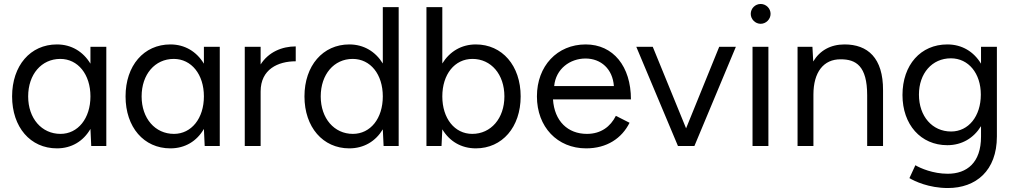

<svg xmlns="http://www.w3.org/2000/svg" viewBox="-20 -736 5116 968"><path d="M267 12C341 12 400 -24 436 -86L440 0H516V-500H436V-415C399 -476 340 -512 267 -512C133 -512 41 -405 41 -250C41 -95 133 12 267 12ZM285 -61C190 -61 122 -139 122 -250C122 -361 189 -439 284 -439C373 -439 436 -361 436 -250C436 -139 373 -61 285 -61Z M839 12C913 12 972 -24 1008 -86L1012 0H1088V-500H1008V-415C971 -476 912 -512 839 -512C705 -512 613 -405 613 -250C613 -95 705 12 839 12ZM857 -61C762 -61 694 -139 694 -250C694 -361 761 -439 856 -439C945 -439 1008 -361 1008 -250C1008 -139 945 -61 857 -61Z M1214 0H1294V-275C1294 -387 1382 -427 1471 -427V-502C1402 -502 1334 -474 1294 -411V-500H1214Z M1914 0H1990V-700H1910V-416C1873 -476 1814 -512 1741 -512C1608 -512 1515 -405 1515 -250C1515 -95 1608 12 1741 12C1815 12 1874 -24 1910 -84ZM1759 -61C1665 -61 1597 -139 1597 -250C1597 -361 1664 -439 1758 -439C1848 -439 1910 -361 1910 -250C1910 -139 1848 -61 1759 -61Z M2130 0H2206L2210 -84C2246 -24 2305 12 2379 12C2512 12 2605 -95 2605 -250C2605 -405 2512 -512 2379 -512C2306 -512 2247 -476 2210 -416V-700H2130ZM2361 -61C2272 -61 2210 -139 2210 -250C2210 -361 2272 -439 2362 -439C2456 -439 2523 -361 2523 -250C2523 -139 2455 -61 2361 -61Z M2935 12C3040 12 3115 -39 3154 -117L3085 -152C3058 -98 3010 -61 2939 -61C2843 -61 2775 -125 2768 -235H3161C3161 -401 3072 -512 2933 -512C2789 -512 2687 -403 2687 -250C2687 -96 2790 12 2935 12ZM2774 -302C2782 -389 2854 -441 2932 -441C3010 -441 3069 -388 3075 -302Z M3398 0H3481L3690 -500H3606L3439 -89L3271 -500H3188Z M3774 0H3854V-500H3774ZM3815 -616C3842 -616 3865 -639 3865 -666C3865 -694 3842 -716 3815 -716C3788 -716 3765 -694 3765 -666C3765 -639 3788 -616 3815 -616Z M4001 0H4081V-259C4081 -372 4132 -438 4219 -437C4295 -437 4352 -404 4352 -256V0H4432V-280C4433 -445 4354 -512 4238 -512C4167 -512 4113 -481 4080 -426L4076 -500H4001Z M4759 212C4900 212 5006 125 5006 -48V-500H4926V-415C4889 -476 4830 -512 4756 -512C4622 -512 4530 -409 4530 -257C4530 -108 4622 -4 4756 -4C4830 -4 4889 -40 4926 -100V-47C4926 84 4855 140 4758 140C4684 140 4620 112 4595 97L4565 162C4590 177 4662 212 4759 212ZM4775 -73C4680 -73 4613 -150 4613 -259C4613 -366 4679 -442 4774 -442C4863 -442 4925 -366 4925 -259C4925 -150 4863 -73 4775 -73Z"/></svg>

Font: HB Figtree Prototype
Style: Regular
Weight: 400
Designer: Alfredo Marco Pradil
Foundry: Hanken Design Co.®
Version: Version 1.002;Glyphs 3.2 (3228)